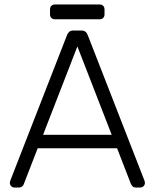

<svg xmlns="http://www.w3.org/2000/svg" viewBox="-20 -836 690 856"><path d="M44 0Q36 0 30 -6Q24 -12 24 -20Q24 -25 26 -31L279 -680Q283 -690 289.5 -695Q296 -700 308 -700H342Q354 -700 360.5 -695Q367 -690 371 -680L624 -31Q626 -25 626 -20Q626 -12 620 -6Q614 0 606 0H586Q576 0 571 -5.5Q566 -11 564 -15L502 -175H148L86 -15Q85 -11 79.5 -5.5Q74 0 64 0ZM172 -235H478L325 -629ZM225 -750Q215 -750 209 -756Q203 -762 203 -772V-794Q203 -804 209 -810Q215 -816 225 -816H424Q434 -816 440 -810Q446 -804 446 -794V-772Q446 -762 440 -756Q434 -750 424 -750Z"/></svg>

Font: Rubik Light Light
Style: Regular
Weight: 300
Version: Version 2.101